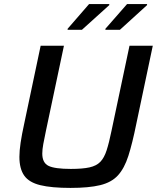

<svg xmlns="http://www.w3.org/2000/svg" viewBox="-20 -912 768 940"><path d="M325 8Q232 8 177 -5.5Q122 -19 98.5 -52.5Q75 -86 75 -144Q75 -174 81 -214Q87 -254 98 -304L179 -688H293L205 -272Q197 -234 192 -207Q187 -180 187 -160Q187 -115 217.5 -100Q248 -85 327 -85Q384 -85 418 -92.5Q452 -100 471 -119.5Q490 -139 502 -176Q514 -213 526 -272L614 -688H728L647 -304Q628 -210 608.5 -149Q589 -88 557.5 -53.5Q526 -19 470.5 -5.5Q415 8 325 8ZM496 -766V-771L602 -892H700V-887L567 -766ZM311 -766V-771L416 -892H515V-887L381 -766Z"/></svg>

Font: Saira Medium
Style: Italic
Weight: 500
Italic angle: -12°
Designer: Hector Gatti with collaboration of the Omnibus-Type team
Foundry: Omnibus-Type
Version: Version 1.100; ttfautohint (v1.8.3)